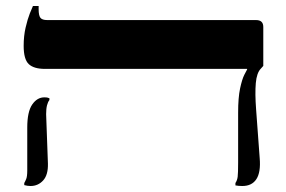

<svg xmlns="http://www.w3.org/2000/svg" viewBox="-20 -617 956 641"><path d="M789 4Q783 4 777 3.5Q771 3 766 2V-6Q772 -15 773.5 -27Q775 -39 775 -75V-241Q775 -291 781.5 -321.5Q788 -352 795.5 -367Q803 -382 805 -385V-387H130Q93 -387 76 -403Q59 -419 59 -464Q59 -497 65.5 -525Q72 -553 79.5 -572Q87 -591 90 -597H109V-586Q109 -565 115 -557.5Q121 -550 138 -550H835Q859 -550 859 -527V-397L851 -388Q837 -374 834 -339.5Q831 -305 835 -252L847 -89Q851 -42 836 -19Q821 4 789 4ZM82 4Q72 4 61 1V-6Q64 -11 67.5 -19.5Q71 -28 71 -48V-191Q71 -244 87.5 -268Q104 -292 128 -292Q134 -292 137 -291.5Q140 -291 145 -289V-283Q140 -277 137 -265.5Q134 -254 134 -236L140 -71Q141 -33 124 -14.5Q107 4 82 4Z"/></svg>

Font: Frank Ruhl Libre
Style: Bold
Weight: 700
Designer: Yanek Iontef
Foundry: Fontef
Version: Version 6.004